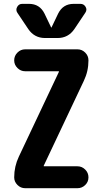

<svg xmlns="http://www.w3.org/2000/svg" viewBox="-20 -990 540 1010"><path d="M367.2 -969.7H403.3Q420.9 -969.7 430.2 -954.1Q439.5 -938.5 428.7 -922.9L371.1 -836.9Q338.9 -790 283.2 -790H216.8Q161.1 -790 128.9 -836.9L71.3 -922.9Q61.5 -937.5 70.3 -953.6Q79.1 -969.7 96.7 -969.7H132.8Q188.5 -969.7 213.9 -918.9L249 -845.7Q249 -844.7 250 -844.7Q251 -844.7 251 -845.7L286.1 -918.9Q311.5 -969.7 367.2 -969.7ZM387.7 -730.5Q411.1 -730.5 428.2 -713.4Q445.3 -696.3 445.3 -672.9V-671.9Q445.3 -615.2 420.9 -564.5L210 -118.2V-116.2Q210 -115.2 210.9 -115.2H387.7Q411.1 -115.2 428.2 -98.1Q445.3 -81.1 445.3 -57.6V-56.6Q445.3 -33.2 428.2 -16.6Q411.1 0 387.7 0H112.3Q88.9 0 71.8 -17.1Q54.7 -34.2 54.7 -56.6V-57.6Q54.7 -114.3 79.1 -166L290 -612.3V-614.3Q290 -615.2 289.1 -615.2H112.3Q88.9 -615.2 71.8 -632.3Q54.7 -649.4 54.7 -671.9V-672.9Q54.7 -696.3 71.8 -713.4Q88.9 -730.5 112.3 -730.5Z"/></svg>

Font: Rounded Mgen+ 2m bold
Style: Bold
Weight: 700
Designer: [Source Han Sans]
Ryoko NISHIZUKA  (kana & ideographs); Paul D. Hunt (Latin, Greek & Cyrillic); Wenlong ZHANG  (bopomofo
Version: Version 1.059.20150602